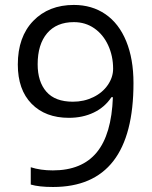

<svg xmlns="http://www.w3.org/2000/svg" viewBox="-20 -744 612 774"><path d="M518.1 -409.2Q518.1 9.8 193.8 9.8Q137.2 9.8 104 0V-69.8Q143.1 -57.1 192.9 -57.1Q310.1 -57.1 369.9 -129.6Q429.7 -202.1 435.1 -352.1H429.2Q402.3 -311.5 357.9 -290.3Q313.5 -269 257.8 -269Q163.1 -269 107.4 -325.7Q51.8 -382.3 51.8 -483.9Q51.8 -595.2 114 -659.7Q176.3 -724.1 277.8 -724.1Q350.6 -724.1 405 -686.8Q459.5 -649.4 488.8 -577.9Q518.1 -506.3 518.1 -409.2ZM277.8 -654.8Q208 -654.8 169.9 -609.9Q131.8 -564.9 131.8 -484.9Q131.8 -414.6 167 -374.3Q202.1 -334 273.9 -334Q318.4 -334 355.7 -352.1Q393.1 -370.1 414.6 -401.4Q436 -432.6 436 -466.8Q436 -518.1 416 -561.5Q396 -605 360.1 -629.9Q324.2 -654.8 277.8 -654.8Z"/></svg>

Font: Zoram GWebM
Style: Regular
Weight: 400
Foundry: Ascender Corporation
Version: Version 1.000